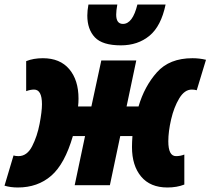

<svg xmlns="http://www.w3.org/2000/svg" viewBox="-54 -821 933 851"><path d="M25 10Q113 10 173 -42Q233 -94 269 -218H323L277 0H433L479 -218H533Q532 -204 531.5 -192Q531 -180 531 -169Q531 -87 571.5 -38.5Q612 10 688 10Q730 10 763 -3V-136Q746 -129 726 -129Q692 -129 692 -195Q692 -238 704.5 -292Q717 -346 740.5 -385Q764 -424 796 -424Q808 -424 818 -421L859 -556Q830 -563 799 -563Q697 -563 641.5 -500.5Q586 -438 560 -349H507L550 -553H395L351 -349H292Q293 -357 293.5 -366Q294 -375 294 -384Q294 -466 253 -514.5Q212 -563 136 -563Q94 -563 62 -550V-417Q81 -424 97 -424Q132 -424 132 -359Q132 -327 121.5 -272Q111 -217 88.5 -173Q66 -129 28 -129Q14 -129 6 -132L-34 2Q-7 10 25 10ZM482 -620Q557 -620 608.5 -662.5Q660 -705 680 -801H555Q534 -715 491 -715Q461 -715 461 -756Q461 -774 466 -801H338Q333 -774 333 -752Q333 -691 366.5 -655.5Q400 -620 482 -620Z"/></svg>

Font: Noto Sans Display Condensed Black
Style: Italic
Weight: 900
Width: 3
Italic angle: -192°
Designer: Monotype Design Team
Foundry: Monotype Imaging Inc.
Version: Version 1.900